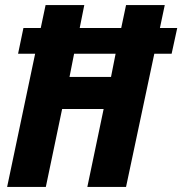

<svg xmlns="http://www.w3.org/2000/svg" viewBox="-20 -734 716 754"><path d="M253 -432 271 -523H434L416 -432ZM8 0H160L224 -306H387L323 0H475L586 -523H654L676 -624H608L627 -714H475L456 -624H293L311 -714H159L140 -624H72L51 -523H118Z"/></svg>

Font: Noto Sans Display SemiCondensed Extra
Style: Italic
Weight: 800
Width: 4
Italic angle: -12°
Designer: Monotype Design Team
Foundry: Monotype Imaging Inc.
Version: Version 1.900